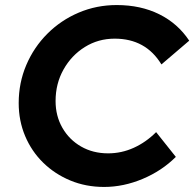

<svg xmlns="http://www.w3.org/2000/svg" viewBox="-20 -728 769 760"><path d="M392 12Q320 12 258.5 -13.5Q197 -39 151 -84Q105 -129 79.5 -189.5Q54 -250 54 -320Q54 -400 84 -470.5Q114 -541 167.5 -594.5Q221 -648 291.5 -678Q362 -708 442 -708Q537 -708 610.5 -671.5Q684 -635 729 -567L619 -473Q557 -575 434 -575Q369 -575 316 -542Q263 -509 231.5 -453Q200 -397 200 -328Q200 -269 227 -222Q254 -175 301 -148Q348 -121 408 -121Q461 -121 509.5 -143Q558 -165 598 -205L676 -107Q621 -52 545 -20Q469 12 392 12Z"/></svg>

Font: Red Hat Display
Style: Bold Italic
Weight: 700
Italic angle: -12°
Designer: Pentagram, MCKL
Foundry: Pentagram, MCKL
Version: Version 1.023; ttfautohint (v1.8.3)